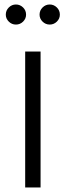

<svg xmlns="http://www.w3.org/2000/svg" viewBox="-20 -821 288 841"><path d="M5.4 -756.8Q5.4 -775.4 18.6 -788.3Q31.7 -801.3 49.8 -801.3Q67.9 -801.3 81.1 -788.3Q94.2 -775.4 94.2 -756.8Q94.2 -739.3 81.1 -726.3Q67.9 -713.4 49.8 -713.4Q31.7 -713.4 18.6 -726.3Q5.4 -739.3 5.4 -756.8ZM153.3 -756.8Q153.3 -775.4 166.5 -788.3Q179.7 -801.3 197.8 -801.3Q215.8 -801.3 229 -788.3Q242.2 -775.4 242.2 -756.8Q242.2 -739.3 229 -726.3Q215.8 -713.4 197.8 -713.4Q179.7 -713.4 166.5 -726.3Q153.3 -739.3 153.3 -756.8ZM90.3 0V-595.2H157.7V0Z"/></svg>

Font: Now
Style: Regular
Weight: 400
Designer: Alfredo Marco Pradil
Foundry: Alfredo Marco Pradil
Version: Version 1.200;hotconv 1.0.109;makeotfexe 2.5.65596